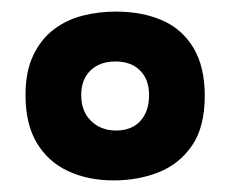

<svg xmlns="http://www.w3.org/2000/svg" viewBox="-20 -691 398 331"><path d="M176 -380Q132 -380 97.5 -396Q63 -412 43.5 -444.5Q24 -477 24 -527Q24 -568 37.5 -596Q51 -624 73 -640.5Q95 -657 122.5 -664Q150 -671 180 -671Q225 -671 259.5 -656Q294 -641 313.5 -608.5Q333 -576 333 -526Q333 -472 311 -440Q289 -408 253.5 -394Q218 -380 176 -380ZM180 -466Q207 -466 222 -482.5Q237 -499 237 -527Q237 -554 221.5 -569.5Q206 -585 179 -585Q152 -585 136 -569.5Q120 -554 120 -527Q120 -499 137 -482.5Q154 -466 180 -466Z"/></svg>

Font: Bricolage Grotesque 48pt Condensed ExtraBold
Style: Bold
Weight: 700
Version: Version 1.000;gftools[0.9.30]